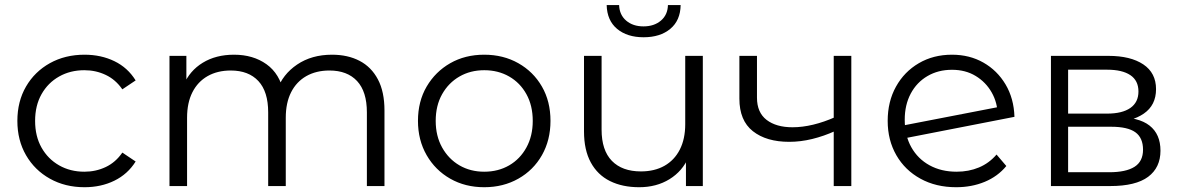

<svg xmlns="http://www.w3.org/2000/svg" viewBox="-20 -751 4769 775"><path d="M321.1 4.7Q243 4.7 181.5 -29.7Q120.1 -64 85.1 -124.4Q50.1 -184.8 50.1 -263Q50.1 -341.7 85.1 -401.8Q120.1 -461.9 181.5 -496.1Q243 -530.2 321.1 -530.2Q387.9 -530.2 441.7 -504.1Q495.6 -478 527.5 -426.4L473.8 -390.4Q446.7 -429.7 406.8 -448.6Q366.9 -467.6 320.5 -467.6Q263.7 -467.6 218.7 -442.2Q173.6 -416.8 147.6 -370.8Q121.7 -324.8 121.7 -263Q121.7 -201.2 147.6 -155.2Q173.6 -109.2 218.7 -83.5Q263.7 -57.9 320.5 -57.9Q366.9 -57.9 406.8 -76.8Q446.7 -95.7 473.8 -135.1L527.5 -99.1Q495.6 -48.1 441.7 -21.7Q387.9 4.7 321.1 4.7Z M664.1 0V-525.5H732.3V-382.9L721.2 -408Q745.5 -465.4 798.5 -497.8Q851.5 -530.2 924.6 -530.2Q1001.8 -530.2 1055.7 -491.7Q1109.7 -453.2 1125.6 -376L1098.2 -386.6Q1120.6 -450.8 1179.4 -490.5Q1238.1 -530.2 1320.2 -530.2Q1383.9 -530.2 1431.4 -505.4Q1479 -480.6 1505.4 -430.6Q1531.9 -380.7 1531.9 -305V0H1460.9V-297.6Q1460.9 -381.2 1421.4 -423.8Q1381.8 -466.4 1309.8 -466.4Q1256.3 -466.4 1216.4 -443.8Q1176.6 -421.1 1155.1 -378.7Q1133.5 -336.2 1133.5 -275.9V0H1062.5V-297.6Q1062.5 -381.2 1023 -423.8Q983.4 -466.4 911.4 -466.4Q857.9 -466.4 818 -443.8Q778.2 -421.1 756.7 -378.7Q735.1 -336.2 735.1 -275.9V0Z M1934.5 4.7Q1857.7 4.7 1797.4 -29.7Q1737.1 -64 1702.1 -124.7Q1667.1 -185.5 1667.1 -263.1Q1667.1 -341.7 1702.2 -401.6Q1737.3 -461.5 1797.4 -495.9Q1857.4 -530.2 1934.5 -530.2Q2011.6 -530.2 2072.2 -495.9Q2132.9 -461.6 2167.4 -401.7Q2202 -341.9 2202 -263.1Q2202 -185.3 2167.5 -124.6Q2133 -64 2072.2 -29.7Q2011.4 4.7 1934.5 4.7ZM1934.5 -57.9Q1990.9 -57.9 2035.2 -83.5Q2079.5 -109.2 2104.9 -155.7Q2130.4 -202.2 2130.4 -263Q2130.4 -324.8 2104.9 -370.8Q2079.5 -416.8 2035.2 -442.2Q1990.9 -467.6 1934.8 -467.6Q1878.7 -467.6 1834.7 -442.2Q1790.6 -416.8 1764.6 -370.8Q1738.7 -324.8 1738.7 -263Q1738.7 -202.2 1764.6 -155.7Q1790.6 -109.2 1834.6 -83.5Q1878.7 -57.9 1934.5 -57.9Z M2560 4.7Q2492.3 4.7 2442.3 -20.1Q2392.2 -44.9 2364.8 -95.1Q2337.3 -145.4 2337.3 -220.5V-525.5H2408.3V-227.9Q2408.3 -144.3 2449.8 -101.7Q2491.3 -59.1 2567 -59.1Q2621.8 -59.1 2662 -81.7Q2702.2 -104.4 2724.1 -147.3Q2745.9 -190.3 2745.9 -249.6V-525.5H2816.9V0H2748.8V-143.7L2759.8 -117.5Q2735 -60.1 2682.4 -27.7Q2629.8 4.7 2560 4.7ZM2577.8 -600.6Q2511.4 -600.6 2470.8 -634.5Q2430.3 -668.4 2428.8 -730.6H2479Q2480.4 -691 2507.5 -667.8Q2534.7 -644.5 2577.3 -644.5Q2620.3 -644.5 2647.7 -667.8Q2675.1 -691 2676.1 -730.6H2727.4Q2726.4 -668.4 2685.6 -634.5Q2644.9 -600.6 2577.8 -600.6Z M3165.8 -178.5Q3073.3 -178.5 3018.9 -221.5Q2964.5 -264.4 2964.5 -352.8V-525.5H3035.5V-356.7Q3035.5 -297 3074.3 -267.1Q3113.2 -237.3 3178.9 -237.3Q3218.9 -237.3 3262.8 -247.9Q3306.7 -258.5 3351.5 -278.5L3351.1 -222.2Q3305.5 -201.5 3258.5 -190Q3211.5 -178.5 3165.8 -178.5ZM3345.3 0V-525.5H3416.3V0Z M3839.6 4.7Q3757.8 4.7 3695.4 -29.7Q3632.9 -64 3598 -124.6Q3563.1 -185.3 3563.1 -263Q3563.1 -341.1 3596.6 -401.3Q3630 -461.5 3688.7 -495.8Q3747.3 -530.2 3822.7 -530.2Q3893.6 -530.2 3949.4 -498.4Q4005.3 -466.6 4038.9 -410.2Q4072.5 -353.7 4074.8 -279.4L3623 -191.2L3618.7 -243.2L4033.8 -323.6L4007.2 -285.8Q4006.5 -336.4 3982.9 -377.9Q3959.3 -419.5 3918.2 -444.4Q3877.2 -469.3 3822.7 -469.3Q3766.9 -469.3 3723.6 -443.9Q3680.3 -418.6 3656.1 -373.1Q3631.9 -327.6 3631.9 -267.7Q3631.9 -204.2 3658.4 -156.9Q3684.9 -109.6 3732.1 -83.8Q3779.3 -57.9 3841.3 -57.9Q3890.4 -57.9 3931.5 -75.1Q3972.6 -92.3 4002.5 -127.2L4042 -80.9Q4007.4 -38.9 3954.9 -17.1Q3902.4 4.7 3839.6 4.7Z M4222.1 0V-525.5H4454Q4543.4 -525.5 4594.9 -491.1Q4646.3 -456.7 4646.3 -391.1Q4646.3 -326.5 4597 -292.5Q4547.7 -258.4 4468 -258.4L4482.1 -278.8Q4576 -278.8 4620.1 -244.1Q4664.2 -209.5 4664.2 -142.8Q4664.2 -74.5 4614.4 -37.3Q4564.5 0 4461.4 0ZM4291.4 -55.8H4457.6Q4524.8 -55.8 4559.3 -77.6Q4593.8 -99.4 4593.8 -146.8Q4593.8 -194.7 4562.9 -217.1Q4531.9 -239.4 4464.8 -239.4H4291.4ZM4291.4 -292.4H4448.8Q4509.8 -292.4 4542.6 -315.2Q4575.3 -338.1 4575.3 -381.6Q4575.3 -425.7 4542.6 -447.7Q4509.8 -469.7 4448.8 -469.7H4291.4Z"/></svg>

Font: Montserrat Alternates Thin
Style: Regular
Weight: 100
Designer: Julieta Ulanovsky
Foundry: Julieta Ulanovsky
Version: Version 9.000